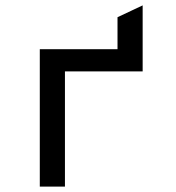

<svg xmlns="http://www.w3.org/2000/svg" viewBox="-20 -694 656 714"><path d="M128 0V-511H417V-630L510.5 -674V-428.5H221.5V0Z"/></svg>

Font: Overpass Mono Medium
Style: Regular
Weight: 500
Monospace: yes
Designer: Delve Withrington, Dave Bailey
Foundry: Delve Fonts LLC
Version: Version 4.000